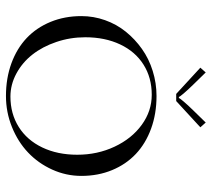

<svg xmlns="http://www.w3.org/2000/svg" viewBox="-53 -650 710 644"><g transform="rotate(90 302.0 -328.0)"><path d="M34 0ZM319 -564H295L207 -645L223 -663L264 -621Q281.8 -602.8 293.4 -589.1Q305 -575.5 305 -573H309Q309 -575.5 320.6 -589.1Q332.2 -602.8 350 -621L391 -663L407 -645ZM302 7Q242.5 7 192.5 -11.2Q142.5 -29.5 107.6 -62.5Q72.8 -95.5 53.4 -142.6Q34 -189.8 34 -246Q34 -286.8 47.6 -325.2Q61.2 -363.8 86.2 -394.8Q111.2 -425.8 144.1 -449.1Q177 -472.5 217.9 -485.2Q258.8 -498 302 -498Q361.5 -498 411.5 -479.8Q461.5 -461.5 496.4 -428.6Q531.2 -395.8 550.6 -348.9Q570 -302 570 -246Q570 -194.8 548.8 -148Q527.5 -101.2 491.6 -67.2Q455.8 -33.2 406.1 -13.1Q356.5 7 302 7ZM304 -8Q361.5 -8 405.9 -35.9Q450.2 -63.8 474.6 -114.8Q499 -165.8 499 -232Q499 -299.8 472 -357.2Q445 -414.8 398.8 -448.4Q352.5 -482 298 -482Q240.5 -482 196.8 -454.4Q153 -426.8 129 -376Q105 -325.2 105 -259Q105 -208.2 120.8 -161.9Q136.5 -115.5 163 -81.8Q189.5 -48 226.5 -28Q263.5 -8 304 -8Z"/></g></svg>

Font: FogtwoNo5
Style: Regular
Weight: 400
Designer: gluk (gluksza@wp.pl)
Foundry: gluk (gluksza@wp.pl)
Version: Version 0.87